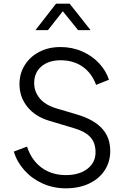

<svg xmlns="http://www.w3.org/2000/svg" viewBox="-20 -1013 686 1045"><path d="M55 -188 127 -215Q152 -140 207 -100Q262 -60 339 -60Q411 -60 455.5 -94Q500 -128 500 -184Q500 -237 471 -267.5Q442 -298 384 -315L250 -355Q172 -378 129 -431.5Q86 -485 86 -555Q86 -613 115 -659Q144 -705 194.5 -731Q245 -757 309 -757Q373 -757 427.5 -733Q482 -709 519.5 -668.5Q557 -628 573 -579L503 -551Q479 -616 429 -650.5Q379 -685 310 -685Q245 -685 205.5 -651.5Q166 -618 166 -561Q166 -514 196 -478Q226 -442 284 -424L402 -389Q491 -362 535.5 -313.5Q580 -265 580 -191Q580 -132 549.5 -85.5Q519 -39 464 -13.5Q409 12 339 12Q270 12 211.5 -14.5Q153 -41 112.5 -86.5Q72 -132 55 -188ZM285 -993H359L473 -849H405L299 -980H344L241 -849H173Z"/></svg>

Font: Trafiko Sans Variable
Style: Regular
Weight: 400
Designer: Gumpita Rahayu / Trafiko
Foundry: Tokotype / Trafiko
Version: Version 0.001;FEAKit 1.0